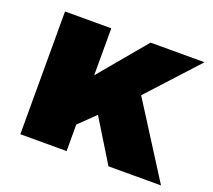

<svg xmlns="http://www.w3.org/2000/svg" viewBox="-96 -652 859 776"><g transform="rotate(20 333.5 -264.0)"><path d="M60 0V-528H259V-326L428 -528H660L465 -315L665 0H439L328 -181L259 -114V0Z"/></g></svg>

Font: Archivo SemiBold Black
Style: Regular
Weight: 900
Version: Version 2.001